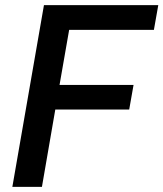

<svg xmlns="http://www.w3.org/2000/svg" viewBox="-20 -731 639 751"><path d="M485.4 -302.7H196.3L144 0H28.3L151.9 -710.9H599.1L582 -614.3H250.5L212.9 -398.9H502.4Z"/></svg>

Font: Roboto Mono Medium
Style: Italic
Weight: 500
Designer: Google
Version: Version 2.000985; 2015; ttfautohint (v1.3)